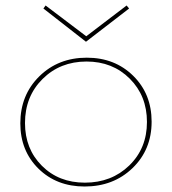

<svg xmlns="http://www.w3.org/2000/svg" viewBox="-20 -674 626 699"><path d="M450 -643 293 -522 138 -643 146 -654 294 -542 441 -654ZM296 -464Q398 -464 465 -398Q532 -332 532 -231Q532 -129 462.5 -62Q393 5 288 5Q186 5 120 -60Q54 -125 54 -225Q54 -328 123 -396Q192 -464 296 -464ZM289 -9Q386 -9 450.5 -71.5Q515 -134 515 -230Q515 -325 452.5 -387.5Q390 -450 295 -450Q199 -450 135 -386.5Q71 -323 71 -226Q71 -132 132.5 -70.5Q194 -9 289 -9Z"/></svg>

Font: EauTestSC Thin
Style: Regular
Weight: 250
Designer: Christian Thalmann (Catharsis Fonts)
Version: Version 0.001;PS 000.001;hotconv 1.0.88;makeotf.lib2.5.64775